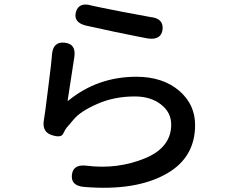

<svg xmlns="http://www.w3.org/2000/svg" viewBox="-20 -800 1040 868"><path d="M360 45Q300 40 305 -9Q310 -58 370 -51Q512 -33 637 -85Q754 -134 754 -237Q754 -292 707.5 -328Q661 -364 589 -364Q497 -364 420.5 -330.5Q344 -297 314 -261Q294 -237 284.5 -226.5Q275 -216 265.5 -195.5Q256 -175 212 -190Q168 -205 179 -261Q182 -274 198 -404Q214 -529 215 -552Q219 -613 272 -607Q325 -602 316 -542L286 -347Q285 -342 289 -345Q421 -453 597 -453Q716 -453 791 -389Q862 -327 862 -235Q862 -90 737 -17Q597 65 360 45ZM715 -667Q709 -618 649 -626Q635 -628 499 -656L370 -684Q311 -698 323 -745Q336 -792 394 -775Q399 -773 531 -747Q657 -723 660 -723Q720 -717 715 -667Z"/></svg>

Font: Resource Han Rounded CN Medium
Style: Regular
Weight: 500
Designer: Cyano Hao (round all glyphs); Ryoko NISHIZUKA 西塚涼子 (kana, bopomofo & ideographs); Paul D. Hunt (Latin, Greek & Cyrillic)
Foundry: Cyano Hao
Version: 0.990